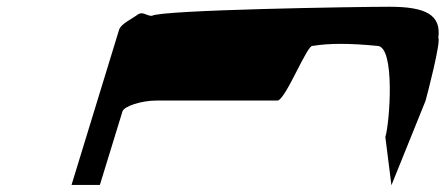

<svg xmlns="http://www.w3.org/2000/svg" viewBox="-20 -736 1320 569"><path d="M192 -188H276L343 -406C348 -421 398 -438 444 -438H802C826 -438 891 -607 907 -600C955 -608 1016 -608 1098 -600C1152 -600 1135 -372 1122 -330L1140 -187L1241 -437C1246 -454 1287 -612 1279 -624C1288 -692 1242 -716 1134 -716C1046 -716 457 -707 430 -689C413 -689 403 -704 387 -692C371 -680 338 -665 333 -648Z"/></svg>

Font: bitstorm
Style: maxextobl
Weight: 400
Version: Version 0.2